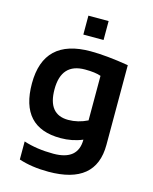

<svg xmlns="http://www.w3.org/2000/svg" viewBox="-129 -782 838 1053"><g transform="rotate(15 290.0 -256.0)"><path d="M389.2 -396.5Q357.4 -408.2 298.8 -408.2Q164.6 -408.2 164.6 -260.3Q164.6 -117.2 280.3 -117.2Q335.9 -117.2 389.2 -143.6ZM518.6 -39.1Q518.6 185.5 248.5 185.5Q153.8 185.5 80.6 161.1V58.6Q155.3 83 249.5 83Q389.2 83 389.2 -34.2Q331.5 -9.8 265.1 -9.8Q36.6 -9.8 36.6 -259.3Q36.6 -512.7 302.7 -512.7Q392.1 -512.7 518.6 -491.7ZM354.5 -698.2V-590.8H239.7V-698.2Z"/></g></svg>

Font: SansationBold
Style: Bold
Weight: 700
Designer: Bernd Montag
Version: Version 1.301